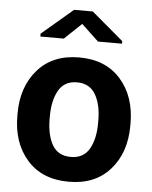

<svg xmlns="http://www.w3.org/2000/svg" viewBox="-54 -790 668 844"><g transform="rotate(5 280.5 -367.5)"><path d="M30.8 0ZM461.4 -626V-614.7H355.5L279.8 -686L204.6 -614.7H101.1V-627.4L238.8 -744.6H321.3ZM30.8 -269Q30.8 -387.2 96.9 -462.6Q163.1 -538.1 279.8 -538.1Q397 -538.1 463.1 -462.9Q529.3 -387.7 529.3 -269V-258.8Q529.3 -139.6 463.1 -64.7Q397 10.3 280.8 10.3Q163.1 10.3 96.9 -64.7Q30.8 -139.6 30.8 -258.8ZM173.3 -258.8Q173.3 -186.5 198.7 -142.8Q224.1 -99.1 280.8 -99.1Q335.9 -99.1 361.6 -143.1Q387.2 -187 387.2 -258.8V-269Q387.2 -339.4 361.3 -383.8Q335.4 -428.2 279.8 -428.2Q224.1 -428.2 198.7 -383.8Q173.3 -339.4 173.3 -269Z"/></g></svg>

Font: TypoPRO Roboto Slab
Style: Bold
Weight: 700
Designer: Google
Version: Version 1.100263; 2013; ttfautohint (v0.94.20-1c74) -l 8 -r 